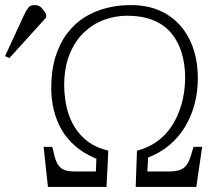

<svg xmlns="http://www.w3.org/2000/svg" viewBox="-151 -737 844 757"><path d="M38 0 21 -158H55L60 -139Q66 -107 76 -90.5Q86 -74 101.5 -67.5Q117 -61 143 -61H227L229 -111Q181 -131 147 -160Q113 -189 92 -225.5Q71 -262 61 -304Q51 -346 51 -389Q51 -459 67.5 -512.5Q84 -566 113.5 -605Q143 -644 182 -668.5Q221 -693 267.5 -705Q314 -717 364 -717Q448 -717 507 -680.5Q566 -644 597.5 -579Q629 -514 629 -428Q629 -375 616 -326Q603 -277 578 -236Q553 -195 516.5 -164.5Q480 -134 433 -116L430 -61H514Q543 -61 560 -67.5Q577 -74 587.5 -90.5Q598 -107 606 -138L612 -158H646L623 0H384L389 -143Q432 -154 466.5 -178Q501 -202 525.5 -239Q550 -276 564 -323.5Q578 -371 579 -427Q579 -486 564.5 -531.5Q550 -577 521.5 -609.5Q493 -642 450 -658.5Q407 -675 351 -675Q304 -675 260 -659Q216 -643 180.5 -609.5Q145 -576 123.5 -523.5Q102 -471 102 -398Q103 -350 113 -309Q123 -268 144.5 -234Q166 -200 198 -177Q230 -154 276 -143L269 0ZM-114 -508 -131 -516 -58 -674Q-48 -695 -40 -706Q-32 -717 -15 -717Q2 -717 12 -707Q22 -697 31 -681V-668Z"/></svg>

Font: Literata 18pt ExtraLight
Style: Italic
Weight: 250
Italic angle: -2°
Designer: Latin by Veronika Burian and Jose Scaglione. Greek by Irene Vlachou. Cyrillic by Vera Evstafieva
Foundry: TypeTogether
Version: Version 3.103;gftools[0.9.29]